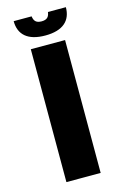

<svg xmlns="http://www.w3.org/2000/svg" viewBox="-125 -875 595 931"><g transform="rotate(-15 173.0 -410.0)"><path d="M88 0V-667H260V0ZM215 -820C212 -798 203 -784 174 -784C145 -784 136 -798 133 -820H43C43 -753 85 -713 174 -713C263 -713 305 -753 305 -820Z"/></g></svg>

Font: Maven Pro
Style: Black
Weight: 900
Designer: Joe Prince
Foundry: Joe Prince
Version: Version 1.003